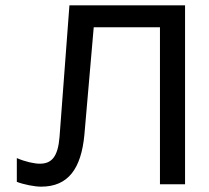

<svg xmlns="http://www.w3.org/2000/svg" viewBox="-20 -690 781 719"><path d="M240 -670 203 -178C197 -102 173 -77 129 -77C109 -77 75 -84 43 -98V-9C69 1 109 9 134 9C236 9 284 -59 296 -185L331 -588H579V0H673V-670Z"/></svg>

Font: LT Wave Alt
Style: Regular
Weight: 400
Designer: Daniel Lyons
Version: Version 2.5 (Glyphs App)